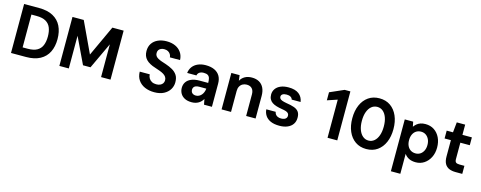

<svg xmlns="http://www.w3.org/2000/svg" viewBox="-33 -1571 6638 2650"><g transform="rotate(15 3286.0 -246.0)"><path d="M73 0V-700H287Q408 -700 487.5 -656.5Q567 -613 605.5 -534.5Q644 -456 644 -350Q644 -244 605.5 -165.5Q567 -87 487.5 -43.5Q408 0 287 0ZM208 -116H280Q365 -116 414 -144Q463 -172 484.5 -224.5Q506 -277 506 -350Q506 -424 484.5 -476.5Q463 -529 414 -557Q365 -585 280 -585H208Z M764 0V-700H925L1131 -261L1334 -700H1495V0H1360V-468L1184 -93H1077L899 -467V0Z M2121 12Q2045 12 1985.5 -14Q1926 -40 1891.5 -90Q1857 -140 1856 -211H1999Q2000 -180 2015 -155Q2030 -130 2056.5 -115.5Q2083 -101 2120 -101Q2152 -101 2175.5 -111.5Q2199 -122 2212 -141Q2225 -160 2225 -186Q2225 -213 2211.5 -233Q2198 -253 2174 -267.5Q2150 -282 2117.5 -294Q2085 -306 2048 -318Q1960 -345 1916 -391Q1872 -437 1872 -511Q1872 -574 1902 -619Q1932 -664 1986 -688Q2040 -712 2109 -712Q2180 -712 2233.5 -687.5Q2287 -663 2318.5 -617Q2350 -571 2352 -509H2207Q2206 -532 2193.5 -552.5Q2181 -573 2159 -585.5Q2137 -598 2107 -598Q2081 -599 2059.5 -590Q2038 -581 2026 -563.5Q2014 -546 2014 -520Q2014 -495 2026 -478Q2038 -461 2060 -448.5Q2082 -436 2112 -425.5Q2142 -415 2177 -404Q2230 -386 2273.5 -361.5Q2317 -337 2343 -298Q2369 -259 2369 -195Q2369 -140 2340.5 -93Q2312 -46 2257 -17Q2202 12 2121 12Z M2656 12Q2595 12 2554.5 -9.5Q2514 -31 2494 -67Q2474 -103 2474 -146Q2474 -193 2497.5 -228.5Q2521 -264 2568.5 -284.5Q2616 -305 2687 -305H2809Q2809 -345 2801.5 -371.5Q2794 -398 2773.5 -411Q2753 -424 2715 -424Q2678 -424 2654.5 -408.5Q2631 -393 2625 -363H2493Q2499 -415 2527.5 -453Q2556 -491 2604.5 -512Q2653 -533 2715 -533Q2788 -533 2839 -509.5Q2890 -486 2917 -441Q2944 -396 2944 -330V0H2831L2816 -78Q2805 -58 2789.5 -41.5Q2774 -25 2754 -13Q2734 -1 2709.5 5.5Q2685 12 2656 12ZM2688 -92Q2712 -92 2732 -102Q2752 -112 2767 -129Q2782 -146 2791.5 -169Q2801 -192 2804 -219V-222H2702Q2673 -222 2654 -214Q2635 -206 2626 -191.5Q2617 -177 2617 -158Q2617 -137 2625.5 -122.5Q2634 -108 2650.5 -100Q2667 -92 2688 -92Z M3082 0V-521H3200L3210 -443Q3232 -485 3274 -509Q3316 -533 3375 -533Q3436 -533 3479 -508.5Q3522 -484 3545 -437Q3568 -390 3568 -322V0H3433V-309Q3433 -362 3406.5 -391Q3380 -420 3330 -420Q3299 -420 3273 -406Q3247 -392 3232 -365Q3217 -338 3217 -300V0Z M3910 12Q3833 12 3783 -10.5Q3733 -33 3707 -72.5Q3681 -112 3678 -161H3812Q3815 -142 3826 -126Q3837 -110 3857.5 -100.5Q3878 -91 3908 -91Q3934 -91 3952.5 -98.5Q3971 -106 3980.5 -119.5Q3990 -133 3990 -151Q3990 -174 3977.5 -187Q3965 -200 3942 -207.5Q3919 -215 3885 -220Q3841 -227 3804.5 -238Q3768 -249 3742.5 -266.5Q3717 -284 3703 -311Q3689 -338 3689 -376Q3689 -421 3714 -457Q3739 -493 3786 -513Q3833 -533 3899 -533Q3994 -533 4046.5 -492.5Q4099 -452 4109 -381H3982Q3976 -404 3954.5 -417Q3933 -430 3897 -430Q3860 -430 3840 -416.5Q3820 -403 3820 -380Q3820 -365 3829.5 -352.5Q3839 -340 3861.5 -331.5Q3884 -323 3923 -316Q3992 -306 4036.5 -290Q4081 -274 4103.5 -243Q4126 -212 4125 -158Q4125 -105 4098.5 -67Q4072 -29 4023.5 -8.5Q3975 12 3910 12Z M4596 0V-545L4453 -497V-612L4653 -700H4735V0Z M5150 12Q5059 12 4993 -34Q4927 -80 4891.5 -161.5Q4856 -243 4856 -350Q4856 -457 4891.5 -538.5Q4927 -620 4993 -666Q5059 -712 5150 -712Q5242 -712 5307.5 -666Q5373 -620 5408.5 -538.5Q5444 -457 5444 -350Q5444 -243 5408.5 -161.5Q5373 -80 5307.5 -34Q5242 12 5150 12ZM5150 -109Q5197 -109 5232 -138.5Q5267 -168 5286.5 -222Q5306 -276 5306 -350Q5306 -425 5286.5 -478.5Q5267 -532 5232 -561Q5197 -590 5150 -590Q5104 -590 5068.5 -561Q5033 -532 5013 -478.5Q4993 -425 4993 -350Q4993 -276 5013 -222Q5033 -168 5068.5 -138.5Q5104 -109 5150 -109Z M5560 220V-521H5680L5694 -452Q5710 -475 5732 -493.5Q5754 -512 5784 -522.5Q5814 -533 5854 -533Q5927 -533 5980 -497.5Q6033 -462 6062.5 -400.5Q6092 -339 6092 -260Q6092 -181 6061 -119.5Q6030 -58 5977 -23Q5924 12 5858 12Q5800 12 5759.5 -8.5Q5719 -29 5695 -65V220ZM5823 -106Q5861 -106 5890 -124.5Q5919 -143 5936.5 -178Q5954 -213 5954 -260Q5954 -308 5936.5 -343Q5919 -378 5890 -397Q5861 -416 5823 -416Q5784 -416 5754 -397Q5724 -378 5707.5 -343Q5691 -308 5691 -261Q5691 -213 5707.5 -178.5Q5724 -144 5754 -125Q5784 -106 5823 -106Z M6425 0Q6372 0 6332.5 -16.5Q6293 -33 6271 -71.5Q6249 -110 6249 -177V-409H6159V-521H6249L6264 -667H6384V-521H6519V-409H6384V-175Q6384 -141 6399 -128Q6414 -115 6450 -115H6521V0Z"/></g></svg>

Font: DM Sans 10pt
Style: Bold
Weight: 700
Version: Version 4.004;gftools[0.9.30]